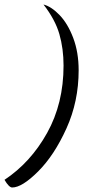

<svg xmlns="http://www.w3.org/2000/svg" viewBox="-54 -745 389 852"><path d="M-34 53Q82 -24 155 -155Q228 -286 228 -454Q228 -529 209.5 -593.5Q191 -658 139 -725Q174 -716 210.5 -678Q247 -640 271 -576.5Q295 -513 295 -433Q295 -295 241 -175.5Q187 -56 115.5 15.5Q44 87 0 87Q-14 87 -34 53Z"/></svg>

Font: Dancing Script
Style: Bold
Weight: 700
Designer: Pablo Impallari
Foundry: Pablo Impallari
Version: Version 2.000